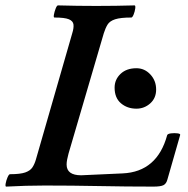

<svg xmlns="http://www.w3.org/2000/svg" viewBox="-32 -688 696 712"><path d="M-9 4Q-13 4 -11 -7.5Q-9 -19 -4 -30.5Q1 -42 5 -42Q43 -42 61.5 -48.5Q80 -55 88 -67Q96 -79 101 -96L236 -565Q242 -584 240.5 -597Q239 -610 223.5 -616.5Q208 -623 170 -623Q166 -623 168 -634Q170 -645 174.5 -656.5Q179 -668 183 -668Q218 -667 254 -666.5Q290 -666 325 -666Q361 -666 396.5 -666.5Q432 -667 467 -668Q471 -668 469.5 -656.5Q468 -645 463.5 -634Q459 -623 455 -623Q415 -623 395 -616.5Q375 -610 367 -597Q359 -584 353 -565L222 -118Q219 -107 217 -96.5Q215 -86 215 -78Q215 -38 269 -38L423 -45Q551 -51 588 -187Q590 -192 602.5 -193.5Q615 -195 626.5 -193.5Q638 -192 636 -187L589 -23Q585 -7 574.5 -1.5Q564 4 537 4Q437 4 336 2Q235 0 134 0Q99 0 63 1Q27 2 -9 4ZM474 -285Q440 -285 416.5 -305Q393 -325 393 -363Q393 -393 415 -414Q437 -435 474 -435Q504 -435 525.5 -412Q547 -389 547 -356Q547 -324 525 -304.5Q503 -285 474 -285Z"/></svg>

Font: Junicode
Style: Bold Italic
Weight: 700
Italic angle: -11°
Designer: Peter S. Baker
Version: Version 2.100; ttfautohint (v1.8.4)